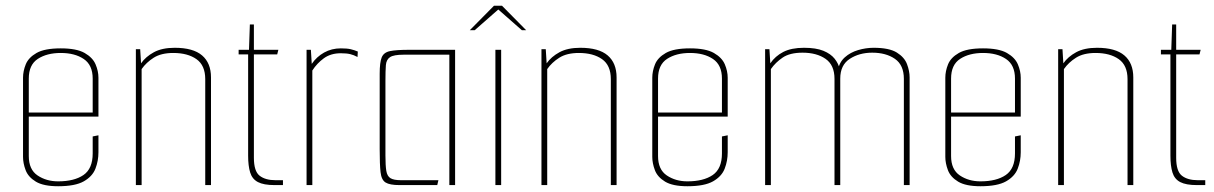

<svg xmlns="http://www.w3.org/2000/svg" viewBox="-20 -643 4219 667"><path d="M182 4Q131 4 104.5 -12Q78 -28 69 -52Q60 -76 60 -98V-373Q60 -396 69.5 -419.5Q79 -443 107 -459Q135 -475 191 -475Q246 -475 274 -459Q302 -443 312 -419.5Q322 -396 322 -373V-248H302V-370Q302 -417 271 -438Q240 -459 191 -459Q143 -459 111.5 -438.5Q80 -418 80 -370V-101Q80 -54 110.5 -33.5Q141 -13 182 -13Q238 -13 270 -35Q302 -57 302 -110V-169L322 -173V-114Q322 -84 311.5 -57Q301 -30 271 -13Q241 4 182 4ZM66 -238V-252H322V-238Z M452 -472H467L470 -423Q486 -446 514.5 -461.5Q543 -477 587 -477Q651 -477 682 -450.5Q713 -424 713 -374V0H693V-368Q693 -416 662.5 -437.5Q632 -459 582 -459Q540 -459 514 -442.5Q488 -426 472 -403V0H452Z M934 0Q896 0 876 -10.5Q856 -21 849 -44Q842 -67 842 -102V-454H809V-470H845L848 -558H862V-470H947L943 -454H862V-95Q862 -48 882 -32.5Q902 -17 937 -17H963V0Z M1045 0V-470H1060L1063 -421Q1080 -446 1106 -460.5Q1132 -475 1164 -475Q1186 -475 1198.5 -472Q1211 -469 1223 -464L1222 -445Q1209 -452 1196.5 -455Q1184 -458 1164 -458Q1129 -458 1105 -440.5Q1081 -423 1065 -398V0Z M1368 0Q1334 0 1319.5 -9Q1305 -18 1302 -45Q1299 -72 1299 -125V-387Q1299 -426 1306 -443.5Q1313 -461 1335 -465.5Q1357 -470 1402 -470H1561V0H1541V-453H1382Q1348 -453 1335 -444.5Q1322 -436 1320.5 -416.5Q1319 -397 1319 -362V-103Q1319 -68 1322 -49.5Q1325 -31 1336.5 -24Q1348 -17 1373 -17H1503L1499 0Z M1701 -470H1721V0H1701ZM1612 -538 1696 -623H1724L1808 -538H1793L1711 -610L1629 -538Z M1861 -472H1876L1879 -423Q1895 -446 1923.5 -461.5Q1952 -477 1996 -477Q2060 -477 2091 -450.5Q2122 -424 2122 -374V0H2102V-368Q2102 -416 2071.5 -437.5Q2041 -459 1991 -459Q1949 -459 1923 -442.5Q1897 -426 1881 -403V0H1861Z M2368 4Q2317 4 2290.5 -12Q2264 -28 2255 -52Q2246 -76 2246 -98V-373Q2246 -396 2255.5 -419.5Q2265 -443 2293 -459Q2321 -475 2377 -475Q2432 -475 2460 -459Q2488 -443 2498 -419.5Q2508 -396 2508 -373V-248H2488V-370Q2488 -417 2457 -438Q2426 -459 2377 -459Q2329 -459 2297.5 -438.5Q2266 -418 2266 -370V-101Q2266 -54 2296.5 -33.5Q2327 -13 2368 -13Q2424 -13 2456 -35Q2488 -57 2488 -110V-169L2508 -173V-114Q2508 -84 2497.5 -57Q2487 -30 2457 -13Q2427 4 2368 4ZM2252 -238V-252H2508V-238Z M2638 0V-472H2653L2656 -423Q2673 -448 2701 -462.5Q2729 -477 2773 -477Q2815 -477 2840.5 -466.5Q2866 -456 2879.5 -439Q2893 -422 2897 -403L2891 -400Q2896 -427 2915 -444Q2934 -461 2961 -469Q2988 -477 3015 -477Q3069 -477 3095.5 -460.5Q3122 -444 3131 -420Q3140 -396 3140 -374V0H3120V-369Q3120 -417 3089 -438.5Q3058 -460 3010 -460Q2965 -460 2932 -438.5Q2899 -417 2899 -370V0H2879V-369Q2879 -417 2848 -438.5Q2817 -460 2768 -460Q2724 -460 2699 -443Q2674 -426 2658 -403V0Z M3386 4Q3335 4 3308.5 -12Q3282 -28 3273 -52Q3264 -76 3264 -98V-373Q3264 -396 3273.5 -419.5Q3283 -443 3311 -459Q3339 -475 3395 -475Q3450 -475 3478 -459Q3506 -443 3516 -419.5Q3526 -396 3526 -373V-248H3506V-370Q3506 -417 3475 -438Q3444 -459 3395 -459Q3347 -459 3315.5 -438.5Q3284 -418 3284 -370V-101Q3284 -54 3314.5 -33.5Q3345 -13 3386 -13Q3442 -13 3474 -35Q3506 -57 3506 -110V-169L3526 -173V-114Q3526 -84 3515.5 -57Q3505 -30 3475 -13Q3445 4 3386 4ZM3270 -238V-252H3526V-238Z M3656 -472H3671L3674 -423Q3690 -446 3718.5 -461.5Q3747 -477 3791 -477Q3855 -477 3886 -450.5Q3917 -424 3917 -374V0H3897V-368Q3897 -416 3866.5 -437.5Q3836 -459 3786 -459Q3744 -459 3718 -442.5Q3692 -426 3676 -403V0H3656Z M4138 0Q4100 0 4080 -10.5Q4060 -21 4053 -44Q4046 -67 4046 -102V-454H4013V-470H4049L4052 -558H4066V-470H4151L4147 -454H4066V-95Q4066 -48 4086 -32.5Q4106 -17 4141 -17H4167V0Z"/></svg>

Font: Smooch Sans Thin
Style: Regular
Weight: 100
Designer: Robert E. Leuschke
Foundry: Robert E. Leuschke
Version: Version 1.010